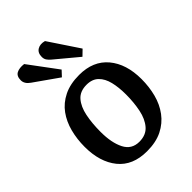

<svg xmlns="http://www.w3.org/2000/svg" viewBox="-227 -887 1010 1010"><g transform="rotate(-45 277.5 -382.5)"><path d="M262 14Q156 14 101 -54Q46 -122 46 -235Q46 -292 59.5 -344Q73 -396 102 -436Q131 -476 178.5 -499.5Q226 -523 293 -523Q397 -523 453.5 -455.5Q510 -388 510 -275Q510 -218 496.5 -166Q483 -114 453 -73.5Q423 -33 376 -9.5Q329 14 262 14ZM269 -50Q319 -50 346.5 -82Q374 -114 384.5 -165.5Q395 -217 395 -276Q395 -329 385 -370Q375 -411 350.5 -435Q326 -459 284 -459Q235 -459 208.5 -428.5Q182 -398 171.5 -346.5Q161 -295 161 -231Q161 -150 186.5 -100Q212 -50 269 -50ZM247 -683Q235 -693 228 -703.5Q221 -714 221 -729Q221 -759 241.5 -771.5Q262 -784 292 -776L404 -608L373 -578ZM85 -673Q56 -693 56 -720Q56 -751 76 -761.5Q96 -772 129 -768L248 -608L220 -578Z"/></g></svg>

Font: Literata 12pt Medium
Style: Italic
Weight: 500
Italic angle: -2°
Designer: Latin by Veronika Burian and Jose Scaglione. Greek by Irene Vlachou. Cyrillic by Vera Evstafieva
Foundry: TypeTogether
Version: Version 3.002